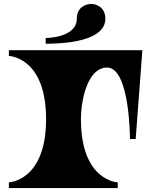

<svg xmlns="http://www.w3.org/2000/svg" viewBox="-20 -955 768 975"><path d="M370 -860C370 -920 418 -935 443 -935C467 -935 515 -920 515 -860C515 -762 363 -733 212 -733V-762C212 -762 370 -762 370 -860ZM703 -700H25V-671C25 -671 214 -666 214 -350C214 -35 25 -29 25 -29V0H578V-29C578 -29 391 -35 391 -350C391 -445 424 -612 524 -612C640 -612 640 -249 640 -249H669Z"/></svg>

Font: Ouroboros
Style: Regular
Weight: 400
Designer: Ariel Martín Pérez
Foundry: Velvetyne Type Foundry
Version: Version 2.001;hotconv 1.0.109;makeotfexe 2.5.65596